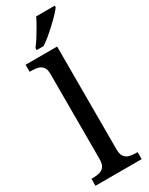

<svg xmlns="http://www.w3.org/2000/svg" viewBox="-246 -1002 810 1044"><g transform="rotate(-30 159.0 -479.5)"><path d="M14 0V-44H27Q48 -44 66 -49Q84 -54 95 -69Q106 -84 106 -115V-649Q106 -679 94.5 -693Q83 -707 65 -711.5Q47 -716 27 -716H14V-760H212V-115Q212 -84 223 -69Q234 -54 252.5 -49Q271 -44 292 -44H304V0ZM106 -812Q121 -831 137.5 -857Q154 -883 169.5 -910Q185 -937 195 -959H312V-949Q303 -936 284 -916Q265 -896 241.5 -874Q218 -852 194.5 -832.5Q171 -813 150 -799H106Z"/></g></svg>

Font: ET Text
Style: Regular
Weight: 470
Designer: Monotype Design Team
Foundry: Monotype Imaging Inc.
Version: Version 2.009